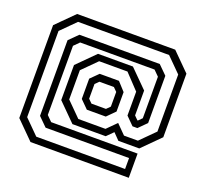

<svg xmlns="http://www.w3.org/2000/svg" viewBox="-131 -903 1179 1096"><g transform="rotate(20 458.5 -355.0)"><path d="M158 34 51 -73V-637L158 -744H754L861 -637V-251L754 -144H627L589 -183L550 -144H348L241 -251V-464L348 -571H560L667 -464V-313L689 -291H692L714 -313V-565L682 -597H230L198 -565V-145L230 -113H755V34ZM178.5 -6H718V-72.5H211L158 -125V-584.5L211 -637H699L752 -584.5V-297.5L704 -249.5H674.5L626.5 -297.5V-442.5L540.5 -533.5H368.5L282.5 -447.5V-270L369.5 -183H534.5L591 -239.5L647 -183H731.5L818.5 -270V-616.5L731.5 -703.5H178.5L91.5 -616.5V-93ZM397 -249.5 349 -297.5V-420.5L396 -467H513L560 -415.5V-297.5L512 -249.5ZM410 -291H498L520 -313V-402L498 -424H410L388 -402V-313Z"/></g></svg>

Font: Tourney
Style: Regular
Weight: 400
Designer: Tyler Finck
Foundry: Etcetera Type Co
Version: Version 1.015